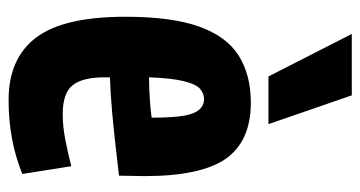

<svg xmlns="http://www.w3.org/2000/svg" viewBox="-216 -613 839 447"><g transform="rotate(90 203.5 -389.5)"><path d="M213 10Q116 10 67.5 -54Q19 -118 19 -262Q19 -370 42 -434Q65 -498 110 -526Q155 -554 219 -554Q308 -554 349 -496.5Q390 -439 390 -306Q390 -297 389.5 -278Q389 -259 389 -247Q363 -244 323.5 -239.5Q284 -235 240.5 -231Q197 -227 160 -226Q160 -222 160 -214Q160 -162 178.5 -139Q197 -116 246 -116Q274 -116 305 -122Q336 -128 367 -136L385 -22Q307 10 213 10ZM160 -317Q186 -317 213.5 -319Q241 -321 254 -323Q254 -395 243.5 -420Q233 -445 211 -445Q197 -445 186.5 -435.5Q176 -426 169 -398Q162 -370 160 -317ZM158 -595 59 -789H202L269 -595Z"/></g></svg>

Font: Georama Condensed
Style: Bold
Weight: 700
Width: 3
Designer: Jean-Baptiste Levee
Foundry: Production Type
Version: Version 1.000